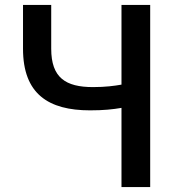

<svg xmlns="http://www.w3.org/2000/svg" viewBox="-20 -756 723 776"><path d="M471 0H587V-736H471V-414C443 -409 406 -404 356 -404C245 -404 187 -442 187 -559V-736H73V-559C73 -376 176 -310 344 -310C399 -310 436 -314 471 -320Z"/></svg>

Font: Source Han Sans KR Medium
Style: Regular
Weight: 500
Designer: Ryoko NISHIZUKA (kana & ideographs); Paul D. Hunt (Latin, Greek & Cyrillic); Wenlong ZHANG (bopomofo); Sandoll Communica
Foundry: Adobe Systems Incorporated
Version: Version 1.001;PS 1.001;hotconv 1.0.78;makeotf.lib2.5.61930